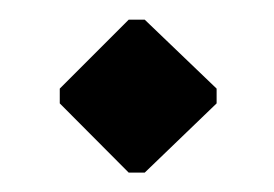

<svg xmlns="http://www.w3.org/2000/svg" viewBox="-20 -229 278 195"><path d="M110.7 -53.7H127L200 -124V-139L127 -209H110.7L40.7 -139V-124Z"/></svg>

Font: Jomhuria
Style: Regular
Weight: 400
Designer: Arabic design by Kourosh Beigpour, Latin design by Eben Sorkin, engineering by Lasse Fister and Khaled Hosney
Version: Version 1.0000